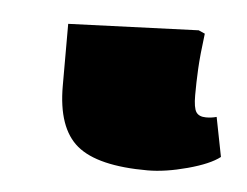

<svg xmlns="http://www.w3.org/2000/svg" viewBox="-30 -1 350 272"><g transform="rotate(5 145.0 135.0)"><path d="M188 237Q117 237 87.5 212.5Q58 188 58 128V40L243 33L252 37Q248 68 247 87.5Q246 107 246 125Q246 143 250 149Q254 155 264 155Q272 155 279 153L290 209Q276 220 244.5 228.5Q213 237 188 237Z"/></g></svg>

Font: Literata 12pt ExtraBold
Style: Regular
Weight: 800
Designer: Latin by Veronika Burian and Jose Scaglione. Greek by Irene Vlachou. Cyrillic by Vera Evstafieva.
Foundry: TypeTogether
Version: Version 3.002